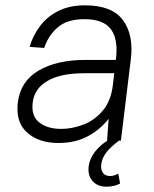

<svg xmlns="http://www.w3.org/2000/svg" viewBox="-20 -527 580 721"><path d="M199 10Q126 10 82 -29Q38 -68 47 -143Q57 -222 125 -262Q193 -302 301 -302H415Q425 -378 397 -416.5Q369 -455 297 -455Q232 -455 196.5 -424Q161 -393 146 -347L91 -351Q103 -392 129.5 -428Q156 -464 198.5 -485.5Q241 -507 299 -507Q401 -507 442 -451Q483 -395 471 -302L434 1H427Q396 24 379.5 45Q363 66 360 92Q358 110 366.5 122Q375 134 394 134Q408 134 424 125L431 162Q410 174 380 174Q346 174 327.5 153Q309 132 313 97Q317 68 337 42.5Q357 17 384 1H382L388 -81Q356 -40 309 -15Q262 10 199 10ZM210 -43Q251 -43 293 -59Q335 -75 366 -111.5Q397 -148 404 -209L409 -252H297Q207 -252 158 -223Q109 -194 103 -143Q96 -93 126.5 -68Q157 -43 210 -43Z"/></svg>

Font: Haskoy Light
Style: Italic
Weight: 300
Designer: Ertekin Erdin
Foundry: Ertekin Erdin
Version: Version 2.000; ttfautohint (v1.8.4.7-5d5b)